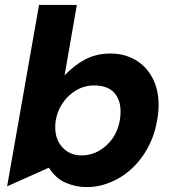

<svg xmlns="http://www.w3.org/2000/svg" viewBox="-20 -751 692 782"><path d="M333 11Q398 11 459 -22.5Q520 -56 563 -118Q606 -180 620 -261Q626 -294 626 -323Q626 -387 600.5 -434.5Q575 -482 530.5 -507.5Q486 -533 430 -533Q373 -533 328 -509.5Q283 -486 243 -444L293 -731H139L9 8L179 -68Q207 -24 248 -6.5Q289 11 333 11ZM471 -297Q471 -279 468 -261Q457 -198 412.5 -158Q368 -118 312 -118Q265 -118 235 -150Q205 -182 205 -232Q205 -250 207 -260Q218 -322 262.5 -362.5Q307 -403 362 -403Q418 -403 444.5 -374Q471 -345 471 -297Z"/></svg>

Font: Geom Bold
Style: Bold Italic
Weight: 700
Italic angle: -10°
Version: Version 1.102